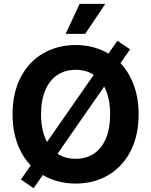

<svg xmlns="http://www.w3.org/2000/svg" viewBox="-20 -953 793 1007"><path d="M89.8 -11.7 141.1 -85.4Q95.7 -132.8 70.8 -200.9Q45.9 -269 45.9 -353.5Q45.9 -465.8 88.9 -548.1Q131.8 -630.4 207 -673.6Q282.2 -716.8 377 -716.8Q472.7 -716.8 548.8 -671.9L595.7 -739.3L662.1 -694.3L611.8 -621.6Q657.2 -573.7 682.1 -505.9Q707 -438 707 -353.5Q707 -241.2 664.1 -158.9Q621.1 -76.7 546.1 -33.4Q471.2 9.8 377 9.8Q329.1 9.8 285.4 -1.7Q241.7 -13.2 204.6 -35.2L156.2 34.2ZM526.4 -499 281.7 -146.5Q322.3 -120.1 377 -120.1Q432.1 -120.1 472.7 -147.2Q513.2 -174.3 535.4 -226.6Q557.6 -278.8 557.6 -353.5Q557.6 -440.9 526.4 -499ZM226.6 -208.5 471.7 -560.5Q431.6 -586.9 377 -586.9Q321.8 -586.9 281 -559.8Q240.2 -532.7 217.8 -480.2Q195.3 -427.7 195.3 -353.5Q195.3 -266.6 226.6 -208.5ZM397.5 -932.6H532.2L426.8 -775.4H324.2Z"/></svg>

Font: Pretendard JP
Style: Bold
Weight: 700
Designer: Base glyphs from Inter by Rasmus Andersson; Hangeul glyphs from Noto Sans CJK(Source Han Sans) by Jang Soo-young and Kan
Foundry: Kil Hyung-jin
Version: Version 1.309